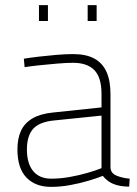

<svg xmlns="http://www.w3.org/2000/svg" viewBox="-20 -720 535 749"><path d="M179 9Q118 9 83 -27.5Q48 -64 48 -137Q48 -180 62 -210Q76 -240 106.5 -258Q137 -276 186 -281L376 -301V-353Q376 -418 348 -446.5Q320 -475 265 -475Q239 -475 204 -472Q169 -469 135 -465.5Q101 -462 76 -458L73 -491Q97 -495 131 -499Q165 -503 200.5 -506Q236 -509 265 -509Q316 -509 348 -491.5Q380 -474 395.5 -439.5Q411 -405 411 -353V-65Q413 -43 436.5 -34Q460 -25 486 -23L484 8Q467 8 451 5.5Q435 3 421 -3Q409 -8 399 -16Q389 -24 381 -34Q359 -25 325.5 -15Q292 -5 254 2Q216 9 179 9ZM180 -23Q215 -23 251.5 -29.5Q288 -36 321 -45.5Q354 -55 376 -64V-269L190 -250Q132 -244 108.5 -216.5Q85 -189 85 -137Q85 -82 109.5 -52.5Q134 -23 180 -23ZM322 -638V-700H357V-638ZM132 -638V-700H167V-638Z"/></svg>

Font: TitilliumWeb ExtraLight
Style: Regular
Weight: 400
Designer: Mohamed Gaber, Accademia di Belle Arti di Urbino and others
Foundry: Kief Type Foundry, Accademia di Belle Arti di Urbino and others
Version: Version 3.000; ttfautohint (v1.8.2)